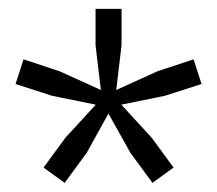

<svg xmlns="http://www.w3.org/2000/svg" viewBox="-20 -828 488 432"><path d="M253 -592.5 321 -518.5 370.5 -451 323 -416.5 273.5 -484 224 -572.5 175 -484 125.5 -416.5 78 -451 127.5 -518.5 195.5 -592.5 97 -612.5 15 -639 33 -694.5 114.5 -667.5 207 -625.5 195 -726V-808H253.5V-726L241.5 -625.5L334 -667.5L415.5 -694.5L433.5 -639L351 -612.5Z"/></svg>

Font: Encode Sans SC SemiCondensed
Style: Regular
Weight: 400
Width: 4
Designer: Multiple Designers
Foundry: Impallari Type
Version: Version 3.002